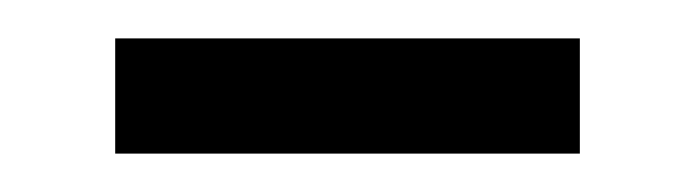

<svg xmlns="http://www.w3.org/2000/svg" viewBox="-20 -418 362 100"><path d="M40 -338V-398H282V-338Z"/></svg>

Font: Noto Serif Tibetan Light
Style: Regular
Weight: 300
Version: Version 2.103